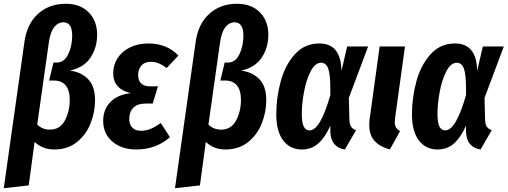

<svg xmlns="http://www.w3.org/2000/svg" viewBox="-39 -776 2686 1016"><path d="M90 -552Q103 -649 162 -702.5Q221 -756 309 -756Q386 -756 430.5 -710.5Q475 -665 475 -592Q475 -525 440.5 -472Q406 -419 330 -402Q386 -397 425 -359.5Q464 -322 464 -245Q464 -185 441 -125Q418 -65 369 -25Q320 15 248 15Q186 15 144 -25L113 205L-19 220ZM330 -247Q330 -350 244 -350H221L244 -445H261Q301 -445 322 -489Q343 -533 343 -588Q343 -623 331 -640.5Q319 -658 297 -658Q267 -658 246.5 -630.5Q226 -603 219 -548L158 -117Q185 -90 225 -90Q278 -90 304 -138Q330 -186 330 -247Z M507 -137Q507 -196 544.5 -235.5Q582 -275 653 -283Q560 -305 560 -389Q560 -432 583 -468Q606 -504 648.5 -525Q691 -546 747 -546Q794 -546 834.5 -530Q875 -514 905 -482L843 -416Q822 -432 802 -440.5Q782 -449 759 -449Q727 -449 709.5 -429.5Q692 -410 692 -380Q692 -319 756 -319H797L769 -228H733Q688 -228 666.5 -206Q645 -184 645 -147Q645 -117 661 -100.5Q677 -84 707 -84Q734 -84 758 -94Q782 -104 812 -125L860 -50Q826 -19 780.5 -2Q735 15 682 15Q605 15 556 -26.5Q507 -68 507 -137Z M996 -552Q1009 -649 1068 -702.5Q1127 -756 1215 -756Q1292 -756 1336.5 -710.5Q1381 -665 1381 -592Q1381 -525 1346.5 -472Q1312 -419 1236 -402Q1292 -397 1331 -359.5Q1370 -322 1370 -245Q1370 -185 1347 -125Q1324 -65 1275 -25Q1226 15 1154 15Q1092 15 1050 -25L1019 205L887 220ZM1236 -247Q1236 -350 1150 -350H1127L1150 -445H1167Q1207 -445 1228 -489Q1249 -533 1249 -588Q1249 -623 1237 -640.5Q1225 -658 1203 -658Q1173 -658 1152.5 -630.5Q1132 -603 1125 -548L1064 -117Q1091 -90 1131 -90Q1184 -90 1210 -138Q1236 -186 1236 -247Z M1768 -401 1798 -530H1909L1807 -258L1810 -139Q1811 -117 1819.5 -105Q1828 -93 1845 -87L1786 15Q1750 10 1730 -14Q1710 -38 1709 -80V-111Q1682 -50 1646 -17.5Q1610 15 1558 15Q1496 15 1459.5 -33Q1423 -81 1423 -171Q1423 -260 1446.5 -346Q1470 -432 1521.5 -489Q1573 -546 1651 -546Q1765 -546 1768 -401ZM1558 -174Q1558 -128 1568 -107Q1578 -86 1599 -86Q1656 -86 1709 -273V-304Q1709 -384 1697.5 -414Q1686 -444 1660 -444Q1628 -444 1604.5 -398Q1581 -352 1569.5 -288.5Q1558 -225 1558 -174Z M2052 -154Q2050 -136 2050 -131Q2050 -113 2056.5 -102Q2063 -91 2078 -82L2024 15Q1970 0 1942.5 -31Q1915 -62 1915 -113Q1915 -134 1917 -146L1970 -530H2104Z M2486 -401 2516 -530H2627L2525 -258L2528 -139Q2529 -117 2537.5 -105Q2546 -93 2563 -87L2504 15Q2468 10 2448 -14Q2428 -38 2427 -80V-111Q2400 -50 2364 -17.5Q2328 15 2276 15Q2214 15 2177.5 -33Q2141 -81 2141 -171Q2141 -260 2164.5 -346Q2188 -432 2239.5 -489Q2291 -546 2369 -546Q2483 -546 2486 -401ZM2276 -174Q2276 -128 2286 -107Q2296 -86 2317 -86Q2374 -86 2427 -273V-304Q2427 -384 2415.5 -414Q2404 -444 2378 -444Q2346 -444 2322.5 -398Q2299 -352 2287.5 -288.5Q2276 -225 2276 -174Z"/></svg>

Font: Fira Sans Extra Condensed SemiBold
Style: Italic
Weight: 600
Width: 3
Italic angle: -8°
Designer: Carrois Corporate & Edenspiekermann AG
Foundry: Carrois Corporate GbR & Edenspiekermann AG
Version: Version 4.203